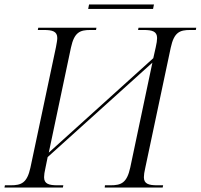

<svg xmlns="http://www.w3.org/2000/svg" viewBox="-40 -838 897 858"><path d="M354 -798H644L648 -818H358ZM-20 0H241L243 -10H217C179 -10 157 -16 157 -46C157 -55 159 -71 163 -87L173 -136L641 -558L542 -89C527 -20 501 -10 454 -10H429L428 0H687L689 -10H663C625 -10 603 -16 603 -46C603 -55 605 -71 609 -87L723 -625C738 -694 763 -704 810 -704H835L837 -714H579L577 -704H602C640 -704 662 -698 662 -668C662 -659 660 -643 656 -627L645 -578L178 -156L277 -625C292 -694 317 -704 364 -704H389L391 -714H131L129 -704H156C194 -704 216 -698 216 -668C216 -659 213 -643 210 -627L96 -89C81 -20 55 -10 8 -10H-18Z"/></svg>

Font: Noto Serif Display Light
Style: Italic
Weight: 300
Italic angle: -12°
Designer: Monotype Design Team
Foundry: Monotype Imaging Inc.
Version: Version 2.009